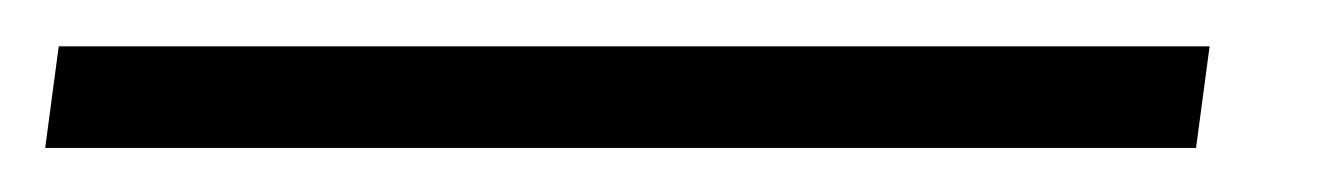

<svg xmlns="http://www.w3.org/2000/svg" viewBox="-75 24 595 85"><path d="M460.5 44.5 454.5 89.5H-55L-49 44.5Z"/></svg>

Font: Merriweather 48pt SemiBold
Style: Italic
Weight: 600
Italic angle: -7.8°
Designer: Eben Sorkin
Foundry: Eben Sorkin
Version: Version 2.101